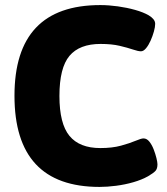

<svg xmlns="http://www.w3.org/2000/svg" viewBox="-20 -728 659 756"><path d="M372 8Q37 8 37 -351Q37 -708 375 -708Q408 -708 444 -703Q480 -698 512 -689Q544 -680 565 -668Q577 -661 584 -652.5Q591 -644 591 -634Q591 -622 586 -604Q581 -586 573 -568Q565 -550 555 -538Q545 -526 535 -526Q524 -526 503.5 -533Q483 -540 451.5 -547.5Q420 -555 376 -555Q293 -555 253.5 -508Q214 -461 214 -350Q214 -241 253.5 -193Q293 -145 375 -145Q422 -145 456.5 -154.5Q491 -164 513.5 -173.5Q536 -183 545 -183Q558 -183 568 -170.5Q578 -158 585 -140Q592 -122 596 -105.5Q600 -89 600 -81Q600 -64 592.5 -55.5Q585 -47 563 -34Q538 -20 505 -10.5Q472 -1 437 3.5Q402 8 372 8Z"/></svg>

Font: Asap ExtraBold
Style: Regular
Weight: 800
Designer: Pablo Cosgaya
Foundry: Omnibus-Type
Version: Version 3.001; ttfautohint (v1.8.4.7-5d5b)